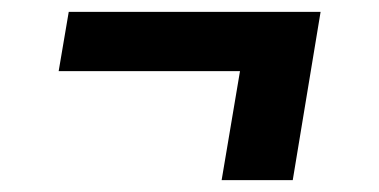

<svg xmlns="http://www.w3.org/2000/svg" viewBox="-20 -410 640 324"><path d="M474 -106H354L385 -290H79L96 -390H521Z"/></svg>

Font: Iosevka Curly Slab Extended
Style: Bold Italic
Weight: 700
Width: 7
Italic angle: -9°
Monospace: yes
Designer: Belleve Invis
Foundry: Belleve Invis
Version: Version 11.0.0; ttfautohint (v1.8.3)